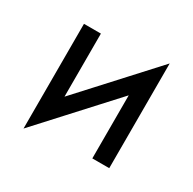

<svg xmlns="http://www.w3.org/2000/svg" viewBox="-123 -623 792 786"><g transform="rotate(30 272.5 -230.0)"><path d="M460 -380 465 -495 85 -80 80 35ZM160 -460H80V35L160 -75ZM465 -495 385 -385V0H465Z"/></g></svg>

Font: Glinicke Jost Regular
Style: Regular
Weight: 400
Version: Version 3.710